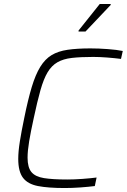

<svg xmlns="http://www.w3.org/2000/svg" viewBox="-20 -940 639 968"><path d="M306 8Q223 8 171.5 -2Q120 -12 96 -43.5Q72 -75 72 -139Q72 -176 80 -226.5Q88 -277 102 -344Q121 -438 140 -501Q159 -564 183 -603Q207 -642 240 -662Q273 -682 321 -689Q369 -696 436 -696Q477 -696 523.5 -692.5Q570 -689 599 -683L590 -643Q559 -647 520.5 -650Q482 -653 450 -653Q386 -653 342.5 -648Q299 -643 269.5 -626Q240 -609 220 -575.5Q200 -542 184 -485.5Q168 -429 150 -344Q135 -276 127 -227.5Q119 -179 119 -145Q119 -96 138.5 -72.5Q158 -49 202 -42Q246 -35 319 -35Q354 -35 395 -38Q436 -41 467 -45L458 -2Q427 2 385.5 5Q344 8 306 8ZM376 -781V-786L483 -920H538V-915L411 -781Z"/></svg>

Font: Saira ExtraLight
Style: Italic
Weight: 200
Italic angle: -12°
Designer: Hector Gatti with collaboration of the Omnibus-Type team
Foundry: Omnibus-Type
Version: Version 1.100; ttfautohint (v1.8.3)